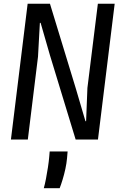

<svg xmlns="http://www.w3.org/2000/svg" viewBox="-20 -747 640 1028"><path d="M38.5 0 128 -727H247.5L386 -273L437.5 -98H441L448 -276L504 -727H594L504.5 0H385L247.5 -451L197.5 -624.5H193.5L183.5 -443.5L129 0ZM214.5 260.5Q220.5 240 226.2 209.8Q232 179.5 236.8 148.2Q241.5 117 243.5 93.5L246 64H342L339 99.5Q336.5 127.5 330 157.5Q323.5 187.5 315.2 214.5Q307 241.5 299.5 260.5Z"/></svg>

Font: Spline Sans Mono
Style: Italic
Weight: 400
Italic angle: -4°
Monospace: yes
Designer: Eben Sorkin, Mirko Velimirovic
Foundry: Sorkin Type
Version: Version 1.004